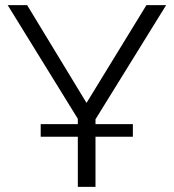

<svg xmlns="http://www.w3.org/2000/svg" viewBox="-20 -730 679 750"><path d="M284 0V-196H139V-245H284V-266L10 -710H86L318 -328L552 -710H629L353 -264V-245H499V-196H353V0Z"/></svg>

Font: Raleway-v4020
Style: Regular
Weight: 400
Designer: Matt McInerney, Pablo Impallari, Rodrigo Fuenzalida
Foundry: Matt McInerney, Pablo Impallari, Rodrigo Fuenzalida
Version: Version 4.020;PS 004.020;hotconv 1.0.88;makeotf.lib2.5.64775